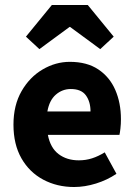

<svg xmlns="http://www.w3.org/2000/svg" viewBox="-20 -739 540 770"><path d="M277 11Q209 11 153.5 -18.5Q98 -48 66 -104Q34 -160 34 -239Q34 -317 66.5 -373.5Q99 -430 151 -460.5Q203 -491 260 -491Q329 -491 374.5 -460.5Q420 -430 442.5 -378Q465 -326 465 -261Q465 -242 463 -224Q461 -206 459 -198H172Q182 -146 215 -121Q248 -96 296 -96Q324 -96 349 -104Q374 -112 400 -128L447 -42Q410 -17 365 -3Q320 11 277 11ZM170 -292H343Q343 -331 324.5 -356.5Q306 -382 264 -382Q230 -382 204 -359.5Q178 -337 170 -292ZM84 -592 188 -719H332L436 -592L382 -542L261 -631H259L138 -542Z"/></svg>

Font: Narnoor ExtraBold
Style: Regular
Weight: 800
Designer: S. Sridhar Murthy
Foundry: SIL International
Version: Version 3.000